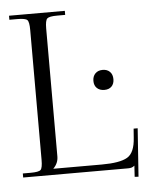

<svg xmlns="http://www.w3.org/2000/svg" viewBox="-54 -764 675 850"><g transform="rotate(-5 284.0 -339.0)"><path d="M410 -444Q430 -444 442 -432Q454 -420 454 -399Q454 -379 442.5 -367Q431 -355 410 -355Q390 -355 377.5 -366.5Q365 -378 365 -399Q365 -419 377 -431.5Q389 -444 410 -444ZM106 -71V-648Q106 -684 97.5 -692.5Q89 -701 53 -701H18V-719H266V-701H231Q195 -701 186 -692.5Q177 -684 177 -648V-80Q177 -50 155 -28V-27H370Q450 -27 483.5 -46.5Q517 -66 521 -133L524 -173H542L527 41L510 40L513 -9H512Q503 0 485 0H18V-18H53Q89 -18 97.5 -26.5Q106 -35 106 -71Z"/></g></svg>

Font: Foglihten068fMac
Style: Regular
Weight: 500
Designer: gluk (gluksza@wp.pl)
Foundry: gluk (gluksza@wp.pl)
Version: Version 0.68